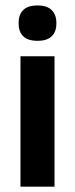

<svg xmlns="http://www.w3.org/2000/svg" viewBox="-20 -702 282 722"><path d="M185 0H57V-490.5H185ZM121 -548.5Q84.5 -548.5 67.2 -565.8Q50 -583 50 -613.5V-616Q50 -646.5 67.2 -664Q84.5 -681.5 121 -681.5Q157 -681.5 174.5 -664Q192 -646.5 192 -616V-613.5Q192 -582.5 174.5 -565.5Q157 -548.5 121 -548.5Z"/></svg>

Font: Anek Malayalam SemiBold
Style: Regular
Weight: 600
Version: Version 1.003